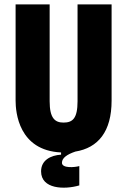

<svg xmlns="http://www.w3.org/2000/svg" viewBox="-20 -680 579 874"><path d="M341 164V76C320 82 262 87 262 61C262 39 285 23 323 10C427 -7 488 -81 488 -222V-660H333V-219C333 -140 310 -122 269 -122C230 -122 206 -142 206 -219V-660H51V-222C51 -169 65 5 258 14V24C211 27 167 49 167 100C167 181 273 184 341 164Z"/></svg>

Font: Bricolage Grotesque 10pt Condensed ExtraBold
Style: Regular
Weight: 800
Width: 3
Designer: Mathieu Triay
Foundry: Atelier Triay
Version: Version 1.000;gftools[0.9.29]